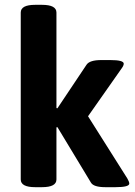

<svg xmlns="http://www.w3.org/2000/svg" viewBox="-20 -774 561 796"><path d="M516 -13Q516 2 459 2H417Q368 2 357 -17L218 -247L214 -246V-30Q214 2 154 2H126Q66 2 66 -30V-722Q66 -754 126 -754H154Q214 -754 214 -722V-326L218 -325L339 -506Q352 -525 400 -525H437Q493 -525 493 -510Q493 -502 484 -490L345 -292L508 -34Q516 -20 516 -13Z"/></svg>

Font: mmAsap
Style: Bold
Weight: 700
Designer: Pablo Cosgaya
Foundry: Omnibus-Type
Version: Version 1.001